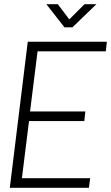

<svg xmlns="http://www.w3.org/2000/svg" viewBox="-20 -900 532 920"><path d="M406 0H27L113 -700H492L487 -654H160L124 -366H389L384 -320H119L85 -46H412ZM289 -769 202 -880H257L312 -807L385 -880H442L327 -769Z"/></svg>

Font: Kulim Park ExtraLight
Style: Italic
Weight: 275
Italic angle: -8°
Designer: Noponies / Dale Sattler
Foundry: Noponies
Version: Version 1.000; ttfautohint (v1.8.3)